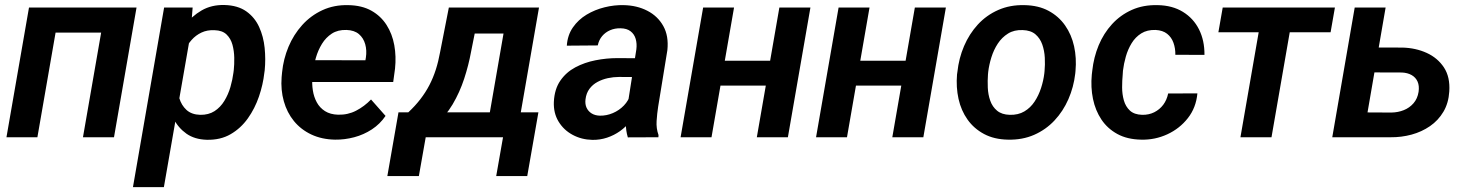

<svg xmlns="http://www.w3.org/2000/svg" viewBox="-20 -559 5970 782"><path d="M441.4 -528.3 423.8 -426.3H172.4L190.4 -528.3ZM224.1 -528.3 132.3 0H6.3L98.1 -528.3ZM536.1 -528.3 444.3 0H317.9L409.7 -528.3Z M755.9 -419.4 647.5 203.1H521.5L648.4 -528.3H764.6ZM1058.1 -272.5 1056.6 -262.2Q1051.3 -214.4 1034.7 -165.8Q1018.1 -117.2 989.5 -76.9Q960.9 -36.6 919.4 -12.5Q877.9 11.7 821.8 10.3Q772.5 8.8 739.3 -14.6Q706.1 -38.1 686.8 -75.7Q667.5 -113.3 659.7 -157.2Q651.9 -201.2 653.8 -243.2L657.7 -276.4Q665.5 -321.3 683.8 -368.2Q702.1 -415 731.4 -454.1Q760.7 -493.2 801.3 -516.6Q841.8 -540 894.5 -538.6Q948.7 -537.1 983.2 -512.7Q1017.6 -488.3 1035.4 -449.2Q1053.2 -410.2 1057.9 -363.8Q1062.5 -317.4 1058.1 -272.5ZM930.7 -262.7 932.1 -273.4Q934.6 -296.4 934.1 -324Q933.6 -351.6 926.8 -376.7Q919.9 -401.9 902.8 -418.5Q885.7 -435.1 854 -436Q824.2 -437.5 800.8 -426.5Q777.3 -415.5 760.3 -396.2Q743.2 -377 732.2 -352.3Q721.2 -327.6 716.3 -301.3L704.1 -219.2Q702.1 -188 710.4 -159.2Q718.8 -130.4 739.5 -111.3Q760.3 -92.3 795.4 -91.3Q829.6 -90.8 853.8 -106.4Q877.9 -122.1 893.8 -148.2Q909.7 -174.3 918.5 -204.6Q927.2 -234.9 930.7 -262.7Z M1344.7 9.8Q1290.5 8.8 1248 -11.2Q1205.6 -31.2 1177.2 -65.9Q1148.9 -100.6 1136 -146.5Q1123 -192.4 1127 -244.6L1128.9 -264.6Q1134.3 -318.8 1155 -368.4Q1175.8 -418 1210.7 -456.8Q1245.6 -495.6 1293.2 -517.6Q1340.8 -539.6 1398.9 -538.1Q1454.1 -537.1 1492.7 -515.4Q1531.2 -493.7 1554.4 -457.3Q1577.6 -420.9 1585.9 -375Q1594.2 -329.1 1588.9 -279.3L1581.5 -225.1H1179.2L1193.4 -314L1468.3 -313.5L1470.2 -324.7Q1474.6 -353.5 1467.5 -378.9Q1460.4 -404.3 1441.7 -420.2Q1422.9 -436 1391.1 -437Q1356 -438 1331.5 -422.1Q1307.1 -406.2 1291.3 -380.4Q1275.4 -354.5 1266.6 -324Q1257.8 -293.5 1254.4 -264.6L1252.4 -245.1Q1250 -217.8 1254.2 -190.9Q1258.3 -164.1 1270.3 -142.1Q1282.2 -120.1 1303.7 -106.4Q1325.2 -92.8 1356.9 -91.8Q1397 -90.8 1430.4 -108.2Q1463.9 -125.5 1491.2 -153.8L1550.3 -86.9Q1527.8 -53.7 1494.6 -32Q1461.4 -10.3 1422.6 0Q1383.8 10.3 1344.7 9.8Z M1808.1 -528.3H1934.6L1898.4 -347.2Q1888.7 -293.9 1870.6 -238.5Q1852.5 -183.1 1823.5 -134Q1794.4 -85 1752 -49.6Q1709.5 -14.2 1650.9 0H1616.2L1627.9 -100.1L1642.6 -101.1Q1670.9 -127.4 1692.1 -155Q1713.4 -182.6 1728.8 -212.2Q1744.1 -241.7 1754.9 -275.1Q1765.6 -308.6 1772.5 -346.7ZM1841.8 -528.3H2175.3L2083.5 0H1957.5L2030.8 -422.4H1823.2ZM1603 -101.6H2172.9L2127.4 158.2H2001L2028.8 0H1713.9L1686 158.2H1557.6Z M2533.2 -112.3 2571.8 -357.9Q2574.7 -381.3 2569.1 -400.6Q2563.5 -419.9 2548.3 -431.6Q2533.2 -443.4 2507.3 -443.8Q2484.4 -444.3 2465.1 -436Q2445.8 -427.7 2432.6 -412.1Q2419.4 -396.5 2414.6 -374L2288.6 -373Q2291.5 -416 2313.5 -447.5Q2335.4 -479 2369.1 -499.3Q2402.8 -519.5 2442.4 -529.3Q2481.9 -539.1 2520 -538.1Q2574.2 -537.1 2616.7 -515.1Q2659.2 -493.2 2681.6 -452.9Q2704.1 -412.6 2698.2 -355L2660.6 -124.5Q2656.2 -96.2 2654.3 -66.2Q2652.3 -36.1 2662.1 -8.8L2661.6 0L2537.1 0.5Q2528.8 -26.9 2529.1 -55.7Q2529.3 -84.5 2533.2 -112.3ZM2586.4 -321.8 2573.7 -245.1 2501 -245.6Q2478.5 -245.6 2455.8 -240.7Q2433.1 -235.8 2413.6 -225.3Q2394 -214.8 2380.9 -197.3Q2367.7 -179.7 2364.7 -154.3Q2362.3 -134.8 2369.1 -120.1Q2376 -105.5 2389.9 -96.9Q2403.8 -88.4 2423.3 -87.9Q2450.2 -87.4 2476.1 -98.4Q2502 -109.4 2521.2 -129.4Q2540.5 -149.4 2547.9 -175.8L2577.6 -119.1Q2566.9 -90.3 2548.3 -66.4Q2529.8 -42.5 2505.4 -25.1Q2481 -7.8 2452.4 1.7Q2423.8 11.2 2392.6 10.7Q2348.6 9.8 2312.3 -9.8Q2275.9 -29.3 2254.9 -64Q2233.9 -98.6 2235.8 -144Q2238.3 -195.8 2262 -230.2Q2285.6 -264.6 2323.2 -284.7Q2360.8 -304.7 2405.5 -313.5Q2450.2 -322.3 2493.7 -322.3Z M3156.2 -311.5 3138.2 -210.4H2874L2892.1 -311.5ZM2969.7 -528.3 2877.9 0H2752L2843.8 -528.3ZM3280.8 -528.3 3189 0H3062.5L3154.3 -528.3Z M3708 -311.5 3689.9 -210.4H3425.8L3443.8 -311.5ZM3521.5 -528.3 3429.7 0H3303.7L3395.5 -528.3ZM3832.5 -528.3 3740.7 0H3614.3L3706.1 -528.3Z M3877.9 -255.9 3879.4 -266.1Q3885.3 -321.8 3906.5 -371.3Q3927.7 -420.9 3962.6 -459Q3997.6 -497.1 4045.7 -518.3Q4093.8 -539.6 4152.8 -538.1Q4209.5 -537.1 4250.7 -514.9Q4292 -492.7 4318.1 -455.3Q4344.2 -418 4354.7 -370.4Q4365.2 -322.8 4360.4 -270L4359.4 -259.3Q4353 -204.1 4331.5 -155Q4310.1 -106 4274.9 -68.4Q4239.7 -30.8 4191.9 -9.8Q4144 11.2 4085.4 9.8Q4029.3 8.8 3988 -13.2Q3946.8 -35.2 3920.7 -72Q3894.5 -108.9 3884 -156.2Q3873.5 -203.6 3877.9 -255.9ZM4004.9 -266.1 4003.9 -255.4Q4002 -230.5 4003.2 -202.1Q4004.4 -173.8 4013.2 -148.9Q4022 -124 4041 -108.2Q4060.1 -92.3 4092.3 -91.3Q4127 -90.3 4152.1 -105.2Q4177.2 -120.1 4193.8 -145.3Q4210.4 -170.4 4220.2 -200.7Q4230 -231 4233.4 -259.8L4234.4 -270Q4236.8 -294.9 4235.4 -323.7Q4233.9 -352.5 4225.1 -377.7Q4216.3 -402.8 4197.3 -419.2Q4178.2 -435.5 4145.5 -436.5Q4110.8 -438 4085.7 -422.4Q4060.5 -406.7 4043.9 -381.3Q4027.3 -356 4017.8 -325.4Q4008.3 -294.9 4004.9 -266.1Z M4631.8 -91.3Q4659.2 -90.8 4681.2 -101.8Q4703.1 -112.8 4717.8 -132.3Q4732.4 -151.9 4737.8 -178.2L4856.9 -178.7Q4851.6 -120.6 4818.1 -77.9Q4784.7 -35.2 4734.4 -12Q4684.1 11.2 4627.9 9.8Q4571.3 8.8 4531 -13.2Q4490.7 -35.2 4466.1 -72Q4441.4 -108.9 4431.6 -156.2Q4421.9 -203.6 4426.8 -254.9L4428.7 -271Q4434.6 -325.7 4454.8 -374.5Q4475.1 -423.3 4509.3 -460.7Q4543.5 -498 4590.1 -518.8Q4636.7 -539.6 4695.3 -538.1Q4754.9 -537.1 4797.9 -510.7Q4840.8 -484.4 4863.5 -439.2Q4886.2 -394 4885.7 -335.4L4767.1 -335.9Q4767.6 -361.8 4759.5 -384.5Q4751.5 -407.2 4733.6 -421.4Q4715.8 -435.5 4686.5 -437Q4652.3 -438 4628.4 -423.1Q4604.5 -408.2 4589.1 -383.1Q4573.7 -357.9 4565.4 -328.6Q4557.1 -299.3 4553.7 -271L4552.7 -255.4Q4550.3 -231 4550.3 -203.1Q4550.3 -175.3 4557.4 -150.1Q4564.5 -125 4582 -108.6Q4599.6 -92.3 4631.8 -91.3Z M5250.5 -528.3 5158.7 0H5032.2L5124 -528.3ZM5417 -528.3 5399.4 -427.7H4942.4L4960 -528.3Z M5549.8 -365.7 5692.4 -365.2Q5746.1 -363.8 5790.8 -343.5Q5835.4 -323.2 5861.1 -284.2Q5886.7 -245.1 5882.8 -186.5Q5879.9 -139.2 5858.9 -103.8Q5837.9 -68.4 5804.2 -45.2Q5770.5 -22 5729 -10.7Q5687.5 0.5 5644 0H5406.2L5497.6 -528.3H5623.5L5549.8 -101.1L5647.5 -100.6Q5674.3 -101.1 5697.5 -110.4Q5720.7 -119.6 5737.1 -138.4Q5753.4 -157.2 5757.8 -185.1Q5761.2 -209.5 5753.7 -226.6Q5746.1 -243.7 5729.5 -253.2Q5712.9 -262.7 5689.5 -263.7L5532.2 -264.2Z"/></svg>

Font: Roboto SemiBold
Style: Italic
Weight: 600
Designer: Christian Robertson
Foundry: Google
Version: Version 3.009; 2024